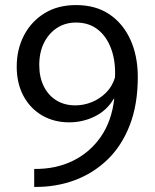

<svg xmlns="http://www.w3.org/2000/svg" viewBox="-20 -727 611 758"><path d="M280 -707Q358 -707 412 -670.5Q466 -634 495 -570Q524 -506 524 -423Q524 -314 492 -232Q460 -150 403.5 -96Q347 -42 273.5 -15Q200 12 115 11V-60Q200 -59 267.5 -92Q335 -125 378 -187Q421 -249 431 -337H429Q402 -291 354.5 -267.5Q307 -244 253 -244Q193 -244 146 -271.5Q99 -299 72.5 -348.5Q46 -398 46 -464Q46 -532 74.5 -587Q103 -642 155.5 -674.5Q208 -707 280 -707ZM280 -638Q238 -638 205.5 -617Q173 -596 154 -558.5Q135 -521 135 -470Q135 -422 153 -386Q171 -350 203 -330.5Q235 -311 277 -311Q310 -311 341.5 -323.5Q373 -336 398 -360.5Q423 -385 434 -421Q437 -485 419 -534Q401 -583 366 -610.5Q331 -638 280 -638Z"/></svg>

Font: Murecho Thin
Style: Regular
Weight: 400
Version: Version 1.010